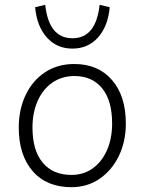

<svg xmlns="http://www.w3.org/2000/svg" viewBox="-20 -770 601 798"><path d="M289 -504Q388 -504 445.5 -437.5Q503 -371 503 -257Q503 -182 474 -122Q445 -62 394 -27Q343 8 277 8Q174 8 116 -58.5Q58 -125 58 -240Q58 -315 86.5 -375Q115 -435 167 -469.5Q219 -504 289 -504ZM277 -43Q327 -43 365 -70Q403 -97 424.5 -145.5Q446 -194 446 -257Q446 -352 404.5 -403Q363 -454 290 -454Q237 -454 197.5 -426.5Q158 -399 136.5 -350.5Q115 -302 115 -240Q115 -145 157.5 -94Q200 -43 277 -43ZM394 -750 436 -740Q429 -661 387.5 -614.5Q346 -568 281 -568Q216 -568 174.5 -614.5Q133 -661 126 -740L168 -750Q183 -611 281 -611Q379 -611 394 -750Z"/></svg>

Font: Livvic Light
Style: Regular
Weight: 300
Designer: Jacques Le Bailly, Baron von Fonthausen
Version: Version 1.001; ttfautohint (v1.8.2)